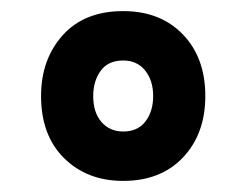

<svg xmlns="http://www.w3.org/2000/svg" viewBox="-20 -592 435 346"><path d="M202 -266Q137 -266 95.5 -307Q54 -348 54 -419Q54 -485 93 -528.5Q132 -572 202 -572Q269 -572 309.5 -530Q350 -488 350 -419Q350 -351 310 -308.5Q270 -266 202 -266ZM202 -355Q228 -355 242 -373Q256 -391 256 -419Q256 -447 241.5 -465Q227 -483 202 -483Q175 -483 161.5 -464.5Q148 -446 148 -419Q148 -389 163 -372Q178 -355 202 -355Z"/></svg>

Font: Noto Sans Condensed
Style: Bold Italic
Weight: 700
Width: 3
Italic angle: -12°
Designer: Monotype Design Team
Foundry: Monotype Imaging Inc.
Version: Version 2.013; ttfautohint (v1.8.4.7-5d5b)